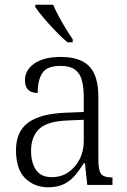

<svg xmlns="http://www.w3.org/2000/svg" viewBox="-20 -786 541 816"><path d="M185 10Q126 10 87 -28.5Q48 -67 48 -148Q48 -227 100 -265Q152 -303 259 -307L336 -310V-372Q336 -413 328.5 -443Q321 -473 299.5 -489.5Q278 -506 237 -506Q179 -506 159.5 -475Q140 -444 140 -391Q86 -391 86 -445Q86 -488 126 -516Q166 -544 239 -544Q321 -544 359.5 -504Q398 -464 398 -375V-111Q398 -62 409.5 -47Q421 -32 454 -32H458V0H351L341 -92H336Q320 -66 300.5 -42.5Q281 -19 253.5 -4.5Q226 10 185 10ZM200 -33Q240 -33 270.5 -54Q301 -75 318.5 -109.5Q336 -144 336 -185V-277L269 -274Q181 -271 146.5 -238Q112 -205 112 -145Q112 -95 133 -64Q154 -33 200 -33ZM267 -606Q245 -624 217.5 -652.5Q190 -681 165.5 -710Q141 -739 130 -756V-766H206Q215 -744 229.5 -717Q244 -690 260 -664Q276 -638 289 -619V-606Z"/></svg>

Font: Noto Serif Ethiopic SemiCondensed Light
Style: Regular
Weight: 300
Width: 4
Designer: Monotype Design Team
Foundry: Monotype Imaging Inc.
Version: Version 2.102; ttfautohint (v1.8.4.7-5d5b)